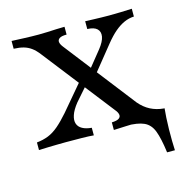

<svg xmlns="http://www.w3.org/2000/svg" viewBox="-86 -496 685 709"><g transform="rotate(-15 256.0 -142.0)"><path d="M467.7 130.6Q460.5 75.8 449.6 47.2Q438.7 18.5 414.9 7.7Q391.1 -3.2 346.8 -3.2L413.7 -31.5L500.8 -29Q499.2 -14.5 498 6.5Q496.8 27.4 496.4 50.4Q496 73.4 496.4 94.8Q496.8 116.1 497.6 130.6ZM299.2 0V-29Q319.4 -29.8 327 -35.5Q334.7 -41.1 333.1 -50Q331.5 -58.9 323.4 -68.5L112.1 -339.5Q98.4 -357.3 85.5 -366.5Q72.6 -375.8 57.3 -380.2Q41.9 -384.7 19.4 -385.5V-415.3Q37.9 -414.5 66.9 -413.3Q96 -412.1 122.6 -412.1Q138.7 -412.1 156 -412.9Q173.4 -413.7 190.3 -414.5Q207.3 -415.3 221.8 -415.3V-385.5Q201.6 -385.5 194 -379.8Q186.3 -374.2 187.5 -365.7Q188.7 -357.3 196.8 -346.8L406.5 -76.6Q425 -54.8 447.6 -43.1Q470.2 -31.5 497.6 -29V0Q481.5 -0.8 453.2 -2Q425 -3.2 398.4 -3.2Q372.6 -3.2 344.8 -2Q316.9 -0.8 299.2 0ZM12.9 0V-29Q37.1 -31.5 57.3 -39.5Q77.4 -47.6 97.2 -64.5Q116.9 -81.5 139.5 -107.3L232.3 -216.9L252.4 -198.4L195.2 -133.1Q176.6 -109.7 170.6 -91.1Q164.5 -72.6 169 -59.3Q173.4 -46 187.5 -38.3Q201.6 -30.6 222.6 -29V0Q205.6 -1.6 177.4 -2Q149.2 -2.4 116.1 -2.4Q99.2 -2.4 81.9 -2Q64.5 -1.6 47.6 -1.2Q30.6 -0.8 12.9 0ZM282.3 -208.1 262.9 -226.6 323.4 -301.6Q342.7 -325.8 346 -344.4Q349.2 -362.9 337.9 -373.8Q326.6 -384.7 300.8 -385.5V-415.3Q318.5 -414.5 333.1 -414.1Q347.6 -413.7 361.7 -413.3Q375.8 -412.9 391.9 -412.9Q416.1 -412.9 437.5 -413.7Q458.9 -414.5 479 -415.3V-385.5Q459.7 -384.7 441.5 -376.6Q423.4 -368.5 405.2 -353.2Q387.1 -337.9 366.9 -312.9Z"/></g></svg>

Font: Playfair
Style: Regular
Weight: 400
Designer: Claus Eggers Sørensen
Foundry: Claus Eggers Sørensen
Version: Version 2.001;gftools[0.9.30]